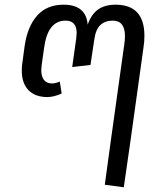

<svg xmlns="http://www.w3.org/2000/svg" viewBox="-20 -598 709 819"><path d="M596 -445Q596 -419 592 -395L537 0L508 201L427 190L453 0L510 -408Q513 -428 513 -444Q513 -510 461 -510Q429 -510 408.5 -491.5Q388 -473 382 -428L366 -321L288 -312L305 -433Q307 -451 307 -457Q307 -510 260 -510Q222 -510 199 -481.5Q176 -453 168 -393L158 -322Q156 -306 156 -299Q156 -271 168 -256.5Q180 -242 202 -242Q216 -242 235 -250L243 -199Q209 -184 182 -184Q130 -184 101.5 -213.5Q73 -243 73 -296Q73 -316 75 -327L85 -401Q97 -485 138.5 -531.5Q180 -578 251 -578Q347 -578 354 -493Q370 -538 399 -558Q428 -578 473 -578Q596 -578 596 -445Z"/></svg>

Font: FiraGO Book
Style: Italic
Weight: 350
Italic angle: -8°
Designer: bBox Type GmbH
Foundry: bBox Type GmbH
Version: Version 1.001